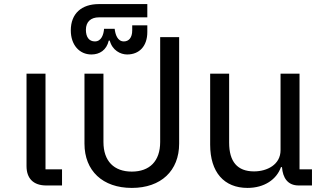

<svg xmlns="http://www.w3.org/2000/svg" viewBox="-20 -909 1583 941"><path d="M207 0H284V-79H203V-548H110V-95C110 -36 142 0 207 0Z M626 12C769 12 858 -72 858 -205V-727H765V-213C765 -119 713 -68 626 -68C539 -68 487 -119 487 -213V-548H394V-205C394 -72 483 12 626 12Z M428 -642C468 -642 502 -663 513 -710H518C530 -663 570 -642 603 -642C663 -642 702 -683 702 -752V-785H628V-760C628 -724 611 -706 587 -706C556 -706 545 -740 542 -768H490C488 -740 477 -706 445 -706C416 -706 401 -728 401 -763C401 -802 425 -824 465 -824H702V-889H465C379 -889 327 -842 327 -760C327 -689 369 -642 428 -642Z M1193 12C1276 12 1336 -30 1357 -90H1362C1366 -37 1390 0 1444 0H1509V-79H1448V-548H1355V-173C1355 -102 1289 -69 1225 -69C1143 -69 1103 -117 1103 -210V-548H1010V-200C1010 -65 1078 12 1193 12Z"/></svg>

Font: IBM Plex Thai Text
Style: Regular
Weight: 450
Designer: Mike Abbink, Paul van der Laan, Pieter van Rosmalen, Ben Mitchell, Mark Frömberg
Foundry: Bold Monday
Version: Version 1.0